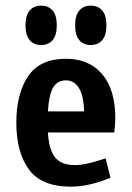

<svg xmlns="http://www.w3.org/2000/svg" viewBox="-20 -663 478 695"><path d="M236.3 12.7Q129.9 12.7 84.5 -49.8Q39.1 -112.3 39.1 -218.8Q39.1 -323.2 81.5 -386.7Q124 -450.2 218.8 -450.2Q285.2 -450.2 328.1 -415.5Q371.1 -380.9 387.2 -320.3Q403.3 -259.8 393.6 -183.6H153.3Q156.2 -139.6 167 -114.3Q177.7 -88.9 198.2 -77.1Q218.8 -65.4 252 -65.4Q274.4 -65.4 302.2 -72.3Q330.1 -79.1 362.3 -89.8L379.9 -19.5Q301.8 12.7 236.3 12.7ZM284.2 -259.8Q283.2 -315.4 266.1 -343.8Q249 -372.1 218.8 -372.1Q187.5 -372.1 172.4 -346.2Q157.2 -320.3 153.3 -259.8ZM128.9 -500Q102.5 -500 87.4 -517.6Q72.3 -535.2 72.3 -571.3Q72.3 -607.4 87.4 -625Q102.5 -642.6 128.9 -642.6Q155.3 -642.6 170.4 -625Q185.5 -607.4 185.5 -571.3Q185.5 -535.2 170.4 -517.6Q155.3 -500 128.9 -500ZM308.6 -500Q282.2 -500 267.1 -517.6Q252 -535.2 252 -571.3Q252 -607.4 267.1 -625Q282.2 -642.6 308.6 -642.6Q335 -642.6 350.1 -625Q365.2 -607.4 365.2 -571.3Q365.2 -535.2 350.1 -517.6Q335 -500 308.6 -500Z"/></svg>

Font: Sudo Variable
Style: Regular
Weight: 400
Monospace: yes
Designer: Jens Kutilek
Foundry: Jens Kutilek
Version: Version 0.040